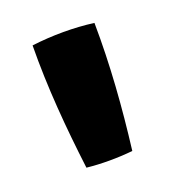

<svg xmlns="http://www.w3.org/2000/svg" viewBox="-62 -662 315 350"><g transform="rotate(-20 95.0 -486.5)"><path d="M51 -364C79 -361 110 -361 140 -364C150 -445 156 -526 155 -607C117 -612 75 -612 35 -607C34 -526 41 -445 51 -364Z"/></g></svg>

Font: FilmFarsi_V5 Display
Style: Regular
Weight: 400
Designer: Borna Izadpanah
Foundry: Borna Izadpanah
Version: Version 1.000;PS 001.000;hotconv 1.0.88;makeotf.lib2.5.64775